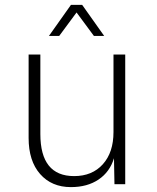

<svg xmlns="http://www.w3.org/2000/svg" viewBox="-20 -753 640 785"><path d="M270 12Q191 12 144 -41.5Q97 -95 97 -189V-530H145V-205Q145 -33 283 -33Q357 -33 400.5 -81.5Q444 -130 444 -213V-530H492V0H448L446 -106Q429 -50 383 -19Q337 12 270 12ZM180 -606 270 -733H316L406 -606H364L293 -702L222 -606Z"/></svg>

Font: Geist Mono UltraLight
Style: Regular
Weight: 200
Monospace: yes
Designer: Basement.studio, Andrés Briganti, Mateo Zaragoza
Foundry: Basement.studio, Vercel, Andrés Briganti, Guido Ferreyra, Mateo Zaragoza
Version: Version 1.400; ttfautohint (v1.8.4.7-5d5b)